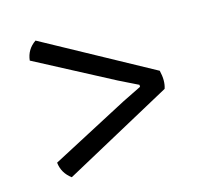

<svg xmlns="http://www.w3.org/2000/svg" viewBox="-77 -613 684 645"><g transform="rotate(-15 265.0 -290.5)"><path d="M475 -259 97 -53Q66 -76 62 -113L330 -254Q340 -259 367.5 -272.5Q395 -286 397 -287V-294Q395 -295 367.5 -308.5Q340 -322 330 -327L62 -468Q66 -506 98 -528L475 -322Q484 -285 475 -259Z"/></g></svg>

Font: Signika
Style: Light
Weight: 300
Designer: Anna Giedrys
Foundry: Anna Giedrys
Version: Version 1.001